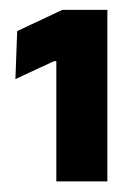

<svg xmlns="http://www.w3.org/2000/svg" viewBox="-20 -722 263 380"><path d="M91.5 -363V-601H87L10.5 -565.5L14 -660.5L103.5 -702.5H192.5V-363Z"/></svg>

Font: Anek Bangla Medium
Style: Bold
Weight: 700
Version: Version 1.003